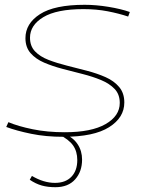

<svg xmlns="http://www.w3.org/2000/svg" viewBox="-20 -560 604 800"><path d="M6 -31 15 -51Q55 -34 116 -21.5Q177 -9 250 -9Q361 -9 420 -43Q479 -77 479 -131Q479 -167 457.5 -189.5Q436 -212 401 -226.5Q366 -241 324.5 -251.5Q283 -262 241 -273Q199 -284 164 -299Q129 -314 107.5 -338.5Q86 -363 86 -401Q86 -462 146.5 -501Q207 -540 333 -540Q380 -540 432 -531.5Q484 -523 521 -510L514 -491Q475 -504 428.5 -513Q382 -522 328 -522Q216 -522 160.5 -488.5Q105 -455 105 -403Q105 -368 126 -346Q147 -324 182 -310.5Q217 -297 259 -286.5Q301 -276 343 -265Q385 -254 420 -238.5Q455 -223 476.5 -197.5Q498 -172 498 -133Q498 -70 434.5 -30Q371 10 244 10Q171 10 110 -2.5Q49 -15 6 -31ZM104 189 113 173Q162 202 209 202Q253 202 277.5 176.5Q302 151 302 107Q302 71 284.5 46Q267 21 225 0H252Q285 13 303.5 41Q322 69 322 105Q322 155 293 187.5Q264 220 211 220Q179 220 154 213Q129 206 104 189Z"/></svg>

Font: Georama Extended Thin
Style: Italic
Weight: 100
Width: 7
Italic angle: -9°
Designer: Jean-Baptiste Levee
Foundry: Production Type
Version: Version 1.000